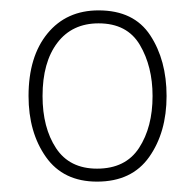

<svg xmlns="http://www.w3.org/2000/svg" viewBox="-20 -745 373 370"><path d="M301 -560Q301 -629 269.5 -677Q238 -725 170 -725Q108 -725 71.5 -680.5Q35 -636 35 -560Q35 -490 68.5 -442.5Q102 -395 167 -395Q234 -395 267.5 -442.5Q301 -490 301 -560ZM62 -560Q62 -625 90.5 -662.5Q119 -700 170 -700Q225 -700 249.5 -658.5Q274 -617 274 -560Q274 -500 248 -460Q222 -420 167 -420Q114 -420 88 -459.5Q62 -499 62 -560Z"/></svg>

Font: Noto Sans Display Thin
Style: Regular
Weight: 250
Designer: Monotype Design Team
Foundry: Monotype Imaging Inc.
Version: Version 1.900